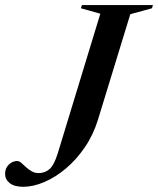

<svg xmlns="http://www.w3.org/2000/svg" viewBox="-74 -725 622 756"><path d="M312 -254.5Q293.5 -194 260 -145Q226.5 -96 185 -61.2Q143.5 -26.5 100 -8Q56.5 10.5 17.5 10.5Q-17.5 10.5 -35.8 -4Q-54 -18.5 -54 -40.5Q-54 -62.5 -39.5 -76.8Q-25 -91 -5.5 -91Q1.5 -91 9.8 -83.8Q18 -76.5 28.2 -67Q38.5 -57.5 50.8 -50.5Q63 -43.5 78.5 -43.5Q103 -43.5 121 -59.2Q139 -75 153.5 -121.5L321 -671L244.5 -692.5L248.5 -705H528L524.5 -692.5L439 -669Z"/></svg>

Font: Newsreader 60pt Medium
Style: Italic
Weight: 500
Italic angle: -17°
Designer: Hugues Gentile
Foundry: Production Type
Version: Version 1.003